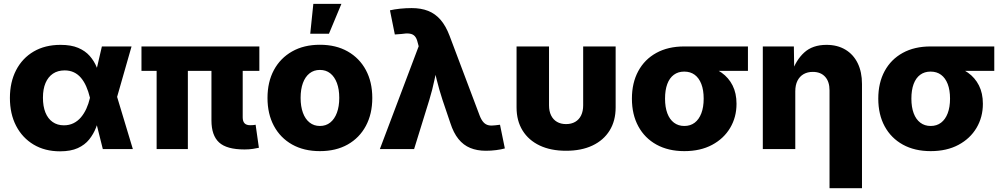

<svg xmlns="http://www.w3.org/2000/svg" viewBox="-20 -778 5227 1002"><path d="M293.5 11.7Q214.4 11.7 155.5 -23.4Q96.7 -58.6 64.2 -121.1Q31.7 -183.6 31.7 -266.6Q31.7 -349.6 64.2 -412.1Q96.7 -474.6 156 -509.3Q215.3 -543.9 295.9 -543.9Q351.1 -543.9 387.9 -528.3Q424.8 -512.7 448 -486.3Q471.2 -460 484.4 -427.7Q497.6 -395.5 504.9 -362.8H549.3L589.8 -276.9L673.3 0H516.6L449.2 -269Q441.4 -301.3 429.9 -327.1Q418.5 -353 402.6 -371.8Q386.7 -390.6 365.5 -400.6Q344.2 -410.6 317.4 -410.6Q281.7 -410.6 256.3 -393.6Q231 -376.5 217.5 -344.7Q204.1 -313 204.1 -268.1Q204.1 -223.1 217 -190.9Q230 -158.7 254.6 -141.4Q279.3 -124 313.5 -124Q341.3 -124 363.5 -135Q385.7 -146 402.3 -165.5Q418.9 -185.1 430.7 -210.9Q442.4 -236.8 449.2 -266.1L511.7 -535.6H666.5L589.4 -266.1L548.3 -179.7H502.4Q494.1 -145.5 481 -111.8Q467.8 -78.1 445.3 -50Q422.9 -22 386 -5.1Q349.1 11.7 293.5 11.7Z M1256.3 2Q1163.1 2 1123.3 -34.7Q1083.5 -71.3 1083.5 -149.4V-502H1246.6V-166Q1246.6 -145 1256.1 -134.8Q1265.6 -124.5 1286.1 -124.5Q1294.9 -124.5 1302.2 -125.2Q1309.6 -126 1314 -127L1331.1 -6.8Q1319.3 -3.9 1299.6 -1Q1279.8 2 1256.3 2ZM797.4 0V-502H960.4V0ZM718.3 -408.2V-535.6H1333.5V-408.2Z M1649.4 10.7Q1565.9 10.7 1504.4 -23.9Q1442.9 -58.6 1409.4 -121.1Q1376 -183.6 1376 -266.6Q1376 -350.1 1409.4 -412.4Q1442.9 -474.6 1504.4 -509.5Q1565.9 -544.4 1649.4 -544.4Q1733.4 -544.4 1794.7 -509.5Q1856 -474.6 1889.4 -412.4Q1922.9 -350.1 1922.9 -266.6Q1922.9 -183.6 1889.4 -121.1Q1856 -58.6 1794.7 -23.9Q1733.4 10.7 1649.4 10.7ZM1649.4 -120.6Q1681.2 -120.6 1703.6 -138.7Q1726.1 -156.7 1738.3 -189.7Q1750.5 -222.7 1750.5 -267.1Q1750.5 -312 1738.3 -344.7Q1726.1 -377.4 1703.6 -395.3Q1681.2 -413.1 1649.4 -413.1Q1618.2 -413.1 1595.5 -395.3Q1572.8 -377.4 1560.8 -344.7Q1548.8 -312 1548.8 -267.1Q1548.8 -222.7 1560.8 -189.7Q1572.8 -156.7 1595.5 -138.7Q1618.2 -120.6 1649.4 -120.6ZM1599.1 -602.1 1615.2 -757.8H1761.7L1696.8 -602.1Z M1962.4 0 2165 -536.6 2159.7 -556.2Q2154.8 -578.1 2144.8 -589.1Q2134.8 -600.1 2117.7 -602.5Q2100.6 -605 2074.2 -600.6L2040.5 -598.1L2015.1 -724.1Q2037.6 -729.5 2068.1 -732.7Q2098.6 -735.8 2128.4 -735.8Q2177.2 -735.8 2214.4 -721.2Q2251.5 -706.5 2279.1 -674.8Q2306.6 -643.1 2326.2 -591.3L2483.4 -174.3Q2492.2 -151.9 2503.2 -139.9Q2514.2 -127.9 2529.1 -124.5Q2543.9 -121.1 2564 -124L2589.4 -127L2614.7 -3.4Q2595.7 2 2569.1 5.4Q2542.5 8.8 2515.6 8.8Q2469.7 8.8 2434.1 -5.9Q2398.4 -20.5 2372.6 -52.5Q2346.7 -84.5 2330.1 -136.2L2289.1 -257.3Q2272 -309.6 2258.8 -362.8Q2245.6 -416 2232.4 -474.6H2271.5Q2258.8 -416.5 2247.8 -363.3Q2236.8 -310.1 2220.7 -257.3L2141.1 0Z M2934.1 8.8Q2854.5 8.8 2796.6 -18.6Q2738.8 -45.9 2707.3 -96.7Q2675.8 -147.5 2675.8 -217.3V-535.6H2845.2V-228.5Q2845.2 -197.8 2856 -175.8Q2866.7 -153.8 2886.7 -142.1Q2906.7 -130.4 2934.1 -130.4Q2961.9 -130.4 2981.9 -142.1Q3002 -153.8 3012.7 -175.8Q3023.4 -197.8 3023.4 -228.5V-535.6H3192.9V-217.3Q3192.9 -147.5 3161.4 -96.7Q3129.9 -45.9 3072 -18.6Q3014.2 8.8 2934.1 8.8Z M3551.3 10.7Q3467.8 10.7 3406.2 -23.2Q3344.7 -57.1 3311.3 -118.7Q3277.8 -180.2 3277.8 -263.2Q3277.8 -345.7 3311 -407Q3344.2 -468.3 3405.5 -502Q3466.8 -535.6 3550.3 -535.6H3883.3V-408.2H3648.9L3550.3 -404.3Q3519 -404.3 3496.6 -387.7Q3474.1 -371.1 3462.4 -339.6Q3450.7 -308.1 3450.7 -263.2Q3450.7 -218.8 3462.6 -186.8Q3474.6 -154.8 3497.3 -137.7Q3520 -120.6 3551.3 -120.6Q3583 -120.6 3605.5 -137.7Q3627.9 -154.8 3640.1 -186.8Q3652.3 -218.8 3652.3 -263.2Q3652.3 -308.1 3640.1 -339.6Q3627.9 -371.1 3605.5 -387.7Q3583 -404.3 3551.3 -404.3V-450.2Q3609.9 -450.2 3659.4 -437.5Q3709 -424.8 3745.8 -398.7Q3782.7 -372.6 3803.2 -332Q3823.7 -291.5 3823.7 -236.3Q3823.7 -166.5 3790.5 -110.6Q3757.3 -54.7 3696.3 -22Q3635.3 10.7 3551.3 10.7Z M4130.4 -301.3V0H3960.9V-535.6H4123L4125 -397.9H4111.8Q4133.3 -463.9 4177 -503.9Q4220.7 -543.9 4293.5 -543.9Q4350.1 -543.9 4391.8 -519Q4433.6 -494.1 4456.1 -448.2Q4478.5 -402.3 4478.5 -339.8V204.1H4309.1V-306.2Q4309.1 -352.1 4286.1 -377.4Q4263.2 -402.8 4221.7 -402.8Q4194.3 -402.8 4173.8 -391.1Q4153.3 -379.4 4141.8 -356.7Q4130.4 -334 4130.4 -301.3Z M4836.9 10.7Q4753.4 10.7 4691.9 -23.2Q4630.4 -57.1 4596.9 -118.7Q4563.5 -180.2 4563.5 -263.2Q4563.5 -345.7 4596.7 -407Q4629.9 -468.3 4691.2 -502Q4752.4 -535.6 4835.9 -535.6H5168.9V-408.2H4934.6L4835.9 -404.3Q4804.7 -404.3 4782.2 -387.7Q4759.8 -371.1 4748 -339.6Q4736.3 -308.1 4736.3 -263.2Q4736.3 -218.8 4748.3 -186.8Q4760.3 -154.8 4783 -137.7Q4805.7 -120.6 4836.9 -120.6Q4868.7 -120.6 4891.1 -137.7Q4913.6 -154.8 4925.8 -186.8Q4938 -218.8 4938 -263.2Q4938 -308.1 4925.8 -339.6Q4913.6 -371.1 4891.1 -387.7Q4868.7 -404.3 4836.9 -404.3V-450.2Q4895.5 -450.2 4945.1 -437.5Q4994.6 -424.8 5031.5 -398.7Q5068.4 -372.6 5088.9 -332Q5109.4 -291.5 5109.4 -236.3Q5109.4 -166.5 5076.2 -110.6Q5043 -54.7 4981.9 -22Q4920.9 10.7 4836.9 10.7Z"/></svg>

Font: Inter 20pt ExtraBold
Style: Regular
Weight: 800
Version: Version 4.001;git-66647c0bb